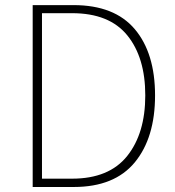

<svg xmlns="http://www.w3.org/2000/svg" viewBox="-20 -746 700 766"><path d="M110.4 0V-725.6H273.4Q436.5 -725.6 517.6 -629.9Q598.6 -534.2 598.6 -365.2Q598.6 -196.3 517.6 -98.1Q436.5 0 274.4 0ZM147.5 -33.2H267.6Q415 -33.2 487.3 -123.5Q559.6 -213.9 559.6 -365.2Q559.6 -516.6 487.8 -605Q416 -693.4 267.6 -693.4H147.5Z"/></svg>

Font: Gen Shin Gothic ExtraLight
Style: Regular
Weight: 100
Designer: [Source Han Sans]
Ryoko NISHIZUKA  (kana & ideographs); Paul D. Hunt (Latin, Greek & Cyrillic); Wenlong ZHANG  (bopomofo
Version: Version 1.002.20150607